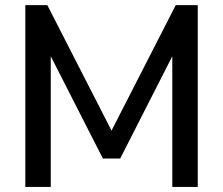

<svg xmlns="http://www.w3.org/2000/svg" viewBox="-20 -739 882 759"><path d="M80.1 0V-718.8H167L420.9 -222.7L674.8 -718.8H761.7V0H661.1V-516.6L455.1 -112.3H386.7L180.7 -516.6V0Z"/></svg>

Font: Min Sans Medium
Style: Regular
Weight: 500
Designer: Jinseong-Kim, NotoSansCJK, Nunito
Foundry: Jinseong-Kim
Version: Version 1.400;Glyphs 3.1.2 (3151)